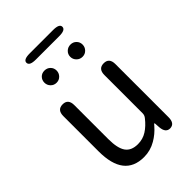

<svg xmlns="http://www.w3.org/2000/svg" viewBox="-259 -1001 1124 1124"><g transform="rotate(-45 303.5 -438.5)"><path d="M250 13Q85 13 85 -199V-491Q85 -543 131 -543Q176 -543 176 -491V-210Q176 -134 200 -100Q224 -66 278 -66Q319 -66 352 -87Q385 -108 414 -145Q425 -158 425 -175V-491Q425 -543 471 -543Q516 -543 516 -491V-51Q516 0 478 2Q440 3 436 -48L434 -79Q433 -85 431.5 -85Q430 -85 421 -74Q389 -37 349 -14Q303 13 250 13ZM195.5 -657Q174 -657 159.5 -672Q145 -687 145 -708Q145 -729 159 -743.5Q173 -758 195 -758Q217 -758 231.5 -743.5Q246 -729 246 -708Q246 -687 231.5 -672Q217 -657 195.5 -657ZM410.5 -657Q389 -657 374 -672Q359 -687 359 -708Q359 -729 374 -743.5Q389 -758 410.5 -758Q432 -758 446.5 -743.5Q461 -729 461 -708Q461 -687 446.5 -672Q432 -657 410.5 -657ZM205 -839Q153 -839 153 -865Q153 -890 205 -890H399Q451 -890 451 -865Q451 -839 399 -839Z"/></g></svg>

Font: Resource Han Rounded KR
Style: Regular
Weight: 400
Designer: Cyano Hao (round all glyphs); Ryoko NISHIZUKA 西塚涼子 (kana, bopomofo & ideographs); Paul D. Hunt (Latin, Greek & Cyrillic)
Foundry: Cyano Hao
Version: 0.990